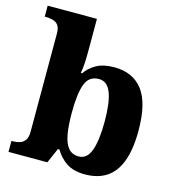

<svg xmlns="http://www.w3.org/2000/svg" viewBox="-113 -857 889 964"><g transform="rotate(15 331.5 -375.0)"><path d="M415 10Q356 10 319 -14.5Q282 -39 260 -78H252L218 0H16V-57H23Q41 -57 58 -62Q75 -67 86 -82Q97 -97 97 -127V-636Q97 -665 87 -679Q77 -693 59.5 -698Q42 -703 21 -703H16V-760H272V-595Q272 -577 271.5 -555Q271 -533 269 -512.5Q267 -492 264 -477H271Q291 -507 327 -527.5Q363 -548 420 -548Q517 -548 568 -481.5Q619 -415 619 -271Q619 -174 595.5 -111.5Q572 -49 526.5 -19.5Q481 10 415 10ZM362 -69Q405 -69 424 -121.5Q443 -174 443 -272Q443 -371 423.5 -421Q404 -471 361 -471Q309 -471 290.5 -421.5Q272 -372 272 -271Q272 -206 280 -161Q288 -116 307.5 -92.5Q327 -69 362 -69Z"/></g></svg>

Font: Noto Serif Khmer ExtraBold
Style: Regular
Weight: 800
Version: Version 2.003